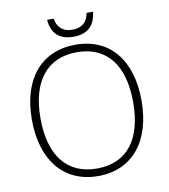

<svg xmlns="http://www.w3.org/2000/svg" viewBox="-95 -966 928 1057"><g transform="rotate(-10 368.5 -438.0)"><path d="M368 -769C446 -769 488 -808 497 -886H461C453 -839 424 -808 369 -808C313 -808 284 -839 277 -886H240C247 -808 289 -769 368 -769ZM369 10C560 10 675 -131 675 -358C675 -585 561 -724 370 -724C179 -724 62 -587 62 -359C62 -131 177 10 369 10ZM369 -32C202 -32 110 -150 110 -358C110 -565 203 -682 370 -682C536 -682 628 -566 628 -358C628 -148 537 -32 369 -32Z"/></g></svg>

Font: Kathrein 35 Thin
Style: Regular
Weight: 250
Designer: Lazydogs Typefoundry, based on Open Sans by Ascender Corporation
Foundry: Lazydogs Typefoundry
Version: Version 1.003;PS 001.003;hotconv 1.0.88;makeotf.lib2.5.64775